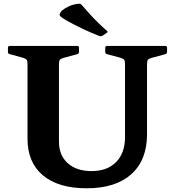

<svg xmlns="http://www.w3.org/2000/svg" viewBox="-20 -995 935 1028"><path d="M551.2 -818.7 529.3 -804.2Q520.1 -799.2 512.1 -802.2Q473.6 -816.6 426.7 -838.8Q379.9 -860.9 337.8 -884.3Q315.6 -897.4 306.6 -904.7Q297.6 -912 299.6 -919.3Q301.7 -926.7 310.7 -937.8Q326.5 -951 349.4 -961.6Q372.3 -972.2 402 -975.2Q412 -975.7 418 -968.1Q439.2 -943 461.8 -918.4Q484.4 -893.9 507.5 -871.3Q530.7 -848.8 552.8 -829.8Q559.8 -823.7 551.2 -818.7ZM767.2 -276.5Q767.2 -137.7 683 -62.3Q598.8 13.1 443.9 13.1Q292.6 13.1 209.9 -56.1Q127.3 -125.3 127.3 -252.1V-749H295.7V-236.6Q295.7 -163.7 342.5 -121.4Q389.3 -79 470.5 -79Q554.3 -79 601.8 -127.4Q649.3 -175.7 649.3 -260.9V-749H767.2ZM22.5 -739Q22.5 -749 32.1 -749H393Q403 -749 403 -739.4V-717.7Q403 -708.7 394 -705.1L319 -684.8Q305.9 -681 300.8 -675.2Q295.7 -669.3 295.7 -651.4V-542.2H127.3V-653.3Q127.3 -667.7 123.1 -674.4Q118.8 -681 102.1 -686L31.9 -705.1Q22.5 -707.8 22.5 -717.2ZM543.5 -739Q543.5 -749 553.1 -749H864.5Q874.5 -749 874.5 -739.4V-717.7Q874.5 -708.7 865.5 -705.1L790.6 -684.8Q777.4 -681 772.3 -675.2Q767.2 -669.3 767.2 -651.4V-542.2H649.3V-653.3Q649.3 -667.7 645.1 -674.4Q640.8 -681 624.1 -686L552.9 -705.1Q543.5 -707.8 543.5 -717.2Z"/></svg>

Font: Hahmlet
Style: Regular
Weight: 400
Designer: Minjoo Ham & Mark Frömberg
Foundry: hypertype
Version: Version 1.002